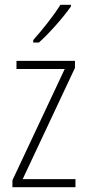

<svg xmlns="http://www.w3.org/2000/svg" viewBox="-20 -784 365 804"><path d="M277 -757V-764H233C203 -716 162 -665 119 -616V-606H143C186 -644 245 -711 277 -757ZM296 0V-34H75L294 -500V-529H49V-495H251L32 -29V0Z"/></svg>

Font: Noto Sans Gurmukhi UI Condensed ExtraLight
Style: Regular
Weight: 200
Width: 3
Designer: Jelle Bosma - Monotype Design Team
Foundry: Monotype Imaging Inc.
Version: Version 2.004